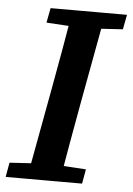

<svg xmlns="http://www.w3.org/2000/svg" viewBox="-50 -702 512 741"><g transform="rotate(5 206.0 -332.0)"><path d="M0 0 10 -56 140 -64H178L306 -56L296 0ZM82 0 148 -358Q162 -434 175.5 -510.5Q189 -587 202 -664H329L263 -306Q249 -230 235.5 -153Q222 -76 209 0ZM105 -607 116 -664H412L401 -607L274 -599H235Z"/></g></svg>

Font: Source Serif 4 SemiBold
Style: Italic
Weight: 600
Italic angle: -12°
Designer: Frank Grießhammer
Foundry: Adobe Systems Incorporated
Version: Version 4.004;hotconv 1.0.116;makeotfexe 2.5.65601